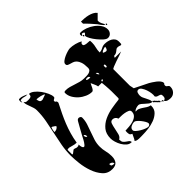

<svg xmlns="http://www.w3.org/2000/svg" viewBox="-215 -1106 1430 1430"><g transform="rotate(-45 500.0 -390.5)"><path d="M907 -780Q906 -779 906 -774Q906 -760 913 -746Q920 -732 927 -720H923Q918 -720 912.5 -726Q907 -732 901.5 -739Q896 -746 892 -752.5Q888 -759 887 -760Q883 -764 873 -776Q863 -788 851 -801Q839 -814 828.5 -825Q818 -836 813 -840V-862Q829 -862 848 -860.5Q867 -859 885.5 -854.5Q904 -850 920 -842Q936 -834 947 -820ZM760 -767Q761 -768 767 -773.5Q773 -779 773 -780Q774 -781 774 -783Q774 -786 773 -787Q771 -788 768 -790Q766 -791 763.5 -792Q761 -793 760 -793Q759 -794 756 -794Q754 -794 753 -793Q752 -792 749.5 -787Q747 -782 747 -780Q741 -782 740.5 -785.5Q740 -789 740 -793Q740 -802 744 -804.5Q748 -807 756 -807Q779 -807 806.5 -797Q834 -787 858 -769.5Q882 -752 898 -729Q914 -706 914 -680Q914 -661 902 -647Q890 -633 870 -633Q856 -633 837.5 -649.5Q819 -666 801.5 -687.5Q784 -709 772 -730.5Q760 -752 760 -763ZM140 -760Q128 -760 117.5 -763.5Q107 -767 95 -767Q88 -767 82 -764.5Q76 -762 80 -747Q74 -748 73.5 -754Q73 -760 73 -764Q73 -771 74.5 -775.5Q76 -780 87 -780Q100 -780 117.5 -773.5Q135 -767 147 -760ZM847 -180Q854 -176 867.5 -167.5Q881 -159 894.5 -148.5Q908 -138 917.5 -126Q927 -114 927 -103Q927 -97 923 -94.5Q919 -92 919 -83Q919 -75 922.5 -71.5Q926 -68 930 -65.5Q934 -63 937.5 -59.5Q941 -56 941 -47Q941 -21 924.5 -3.5Q908 14 883 14Q869 14 855 10Q841 6 833 -7Q848 -13 851 -20Q854 -27 854 -39Q854 -52 848.5 -56Q843 -60 835.5 -62Q828 -64 820 -67Q812 -70 807 -80Q810 -91 807.5 -111.5Q805 -132 798 -152Q791 -172 780.5 -187Q770 -202 757 -202Q742 -202 737.5 -188.5Q733 -175 733 -163Q733 -149 738.5 -137.5Q744 -126 750 -114.5Q756 -103 761.5 -90.5Q767 -78 767 -63Q753 -63 741 -72Q729 -81 718 -91.5Q707 -102 696 -111Q685 -120 674 -120Q663 -120 648 -115Q633 -110 627 -100Q645 -102 658.5 -96Q672 -90 684.5 -81.5Q697 -73 710 -64.5Q723 -56 740 -53V-47Q740 -13 718.5 8Q697 29 666.5 40.5Q636 52 602.5 56Q569 60 546 60Q541 60 528.5 60.5Q516 61 503.5 60.5Q491 60 480 57Q469 54 467 47Q472 44 473 40Q474 39 477 33Q480 27 483 20.5Q486 14 489 8Q492 2 493 0Q478 -6 475 -15Q472 -24 472 -37L473 -53Q490 -54 513 -55.5Q536 -57 557 -63.5Q578 -70 592.5 -83.5Q607 -97 607 -121Q607 -134 592.5 -140.5Q578 -147 559.5 -150Q541 -153 523.5 -153Q506 -153 500 -153Q490 -181 463 -181Q445 -181 438.5 -162Q432 -143 427.5 -119Q423 -95 417 -72Q411 -49 393 -40V-37Q393 -18 400.5 -8.5Q408 1 418 7.5Q428 14 436.5 20.5Q445 27 447 40H443Q423 40 406.5 26Q390 12 378 -8.5Q366 -29 359.5 -51Q353 -73 353 -90Q353 -139 377.5 -169Q402 -199 439 -216.5Q476 -234 519 -241.5Q562 -249 600 -253L607 -260V-333Q607 -344 606 -360.5Q605 -377 604 -392.5Q603 -408 601.5 -419Q600 -430 600 -430H562L560 -440Q559 -443 556.5 -449.5Q554 -456 550.5 -463.5Q547 -471 544 -477.5Q541 -484 540 -487Q536 -481 532 -472Q528 -463 523.5 -454Q519 -445 513.5 -439Q508 -433 502 -433Q477 -433 450.5 -444.5Q424 -456 402.5 -475Q381 -494 367 -518.5Q353 -543 353 -570Q353 -578 359 -579.5Q365 -581 370 -581Q391 -581 410.5 -575.5Q430 -570 449.5 -563.5Q469 -557 489 -551.5Q509 -546 530 -546Q541 -546 554.5 -546Q568 -546 579.5 -549Q591 -552 599 -559.5Q607 -567 607 -582Q607 -619 599.5 -640.5Q592 -662 581 -673.5Q570 -685 556.5 -689.5Q543 -694 532 -697Q521 -700 513.5 -704.5Q506 -709 506 -720Q506 -732 520 -743Q534 -754 552 -762Q570 -770 587.5 -775Q605 -780 613 -780Q637 -780 665 -773Q693 -766 713 -753Q705 -749 702 -745Q699 -741 699 -734Q699 -725 707 -721.5Q715 -718 725 -716.5Q735 -715 745 -715Q755 -715 760 -713L761 -693Q761 -669 755 -647.5Q749 -626 749 -601Q768 -601 784.5 -610.5Q801 -620 820 -620Q835 -620 850.5 -616.5Q866 -613 879 -605.5Q892 -598 900 -586Q908 -574 908 -557L907 -533Q907 -532 904.5 -529.5Q902 -527 900 -527Q898 -527 890 -530Q882 -533 880 -533L869 -534Q861 -534 855.5 -530Q850 -526 843.5 -520.5Q837 -515 828.5 -511Q820 -507 807 -507L800 -493H867Q859 -489 837.5 -482Q816 -475 792.5 -467Q769 -459 751 -451.5Q733 -444 733 -440V-267L740 -233ZM753 -767Q748 -767 748 -773.5Q748 -780 753 -780Q758 -780 758 -773.5Q758 -767 753 -767ZM103 -227Q111 -227 118 -223.5Q125 -220 133 -220Q140 -220 143.5 -221Q147 -222 153 -227Q153 -226 153.5 -219.5Q154 -213 155.5 -205.5Q157 -198 160.5 -192Q164 -186 170 -186Q175 -186 181.5 -193.5Q188 -201 193.5 -209.5Q199 -218 203 -225.5Q207 -233 207 -233Q210 -240 219.5 -257Q229 -274 239.5 -293.5Q250 -313 260 -330Q270 -347 273 -353Q281 -367 293 -367Q300 -367 307 -362.5Q314 -358 314 -350Q314 -319 304.5 -289Q295 -259 283.5 -229Q272 -199 262.5 -168Q253 -137 253 -105Q253 -75 260 -48Q267 -21 267 9Q267 43 252 62Q237 81 202 81Q155 81 126 48Q97 15 80.5 -31.5Q64 -78 58.5 -127.5Q53 -177 53 -210Q53 -263 62.5 -315Q72 -367 83.5 -419Q95 -471 104.5 -522.5Q114 -574 114 -627Q114 -642 109.5 -656Q105 -670 100 -683.5Q95 -697 90.5 -710.5Q86 -724 86 -737Q86 -739 87 -740Q95 -729 103 -727.5Q111 -726 122 -726Q139 -726 148.5 -730Q158 -734 158 -755Q176 -755 196.5 -739Q217 -723 234 -700Q251 -677 262.5 -652Q274 -627 274 -609Q274 -603 270.5 -600Q267 -597 263.5 -595.5Q260 -594 256.5 -591.5Q253 -589 253 -583Q253 -575 260 -572Q267 -569 267 -560V-553Q246 -512 228.5 -475.5Q211 -439 196.5 -402.5Q182 -366 171 -328Q160 -290 153 -247H150Q134 -247 118.5 -252Q103 -257 87 -260H79Q76 -260 71.5 -259.5Q67 -259 67 -253V-209Q68 -209 70 -208Q73 -205 73 -207Q74 -207 78 -210Q82 -213 86.5 -216.5Q91 -220 95 -223Q99 -226 100 -227ZM933 -707Q928 -707 928 -713.5Q928 -720 933 -720Q938 -720 938 -713.5Q938 -707 933 -707ZM200 -653Q205 -655 220 -660Q235 -665 240 -667Q238 -671 228.5 -675Q219 -679 208 -681.5Q197 -684 186 -685.5Q175 -687 169 -687Q169 -677 174 -665Q179 -653 193 -653ZM790 -573Q799 -573 803.5 -584Q808 -595 808 -602Q797 -602 786 -597.5Q775 -593 767 -587Q766 -586 766 -583Q766 -581 767 -580Q768 -579 775.5 -576.5Q783 -574 787 -573ZM568 -518Q568 -534 550 -534Q546 -534 540.5 -533.5Q535 -533 533 -527Q540 -520 550 -519Q560 -518 568 -518ZM620 -510Q620 -504 624 -497Q628 -490 633 -487Q634 -489 634 -493Q634 -505 620 -513ZM714 -500Q714 -504 713 -508Q712 -512 707 -513Q701 -512 700.5 -508Q700 -504 700 -500Q700 -496 700.5 -492Q701 -488 707 -487Q712 -488 713 -492Q714 -496 714 -500ZM127 -447 107 -460H100Q97 -450 94.5 -440Q92 -430 92 -419Q104 -419 115.5 -424Q127 -429 133 -440ZM613 -433Q622 -437 622 -448Q612 -448 607 -440ZM242 -224Q242 -233 239 -240.5Q236 -248 226 -248Q226 -240 229.5 -232Q233 -224 242 -224ZM793 -47Q798 -47 798 -40H800Q807 -40 805 -33H807Q812 -33 812 -26.5Q812 -20 807 -20Q800 -20 802 -27H800Q795 -27 795 -33H793Q788 -33 788 -40H787Q780 -40 782 -47H780Q775 -47 775 -53H773Q768 -53 768 -60Q768 -67 773 -67Q778 -67 778 -60H780Q787 -60 785 -53H787Q792 -53 792 -47ZM634 30Q634 22 626 8Q618 -6 607 -20Q596 -34 584 -44Q572 -54 564 -54Q548 -54 530.5 -45Q513 -36 513 -17Q513 -8 525.5 3Q538 14 554.5 24Q571 34 588 40.5Q605 47 614 47Q621 47 627.5 42.5Q634 38 634 30ZM820 -20Q819 -17 816.5 -17Q814 -17 813 -20Q813 -23 817 -23Q821 -23 820 -20ZM827 -7Q822 -7 822 -13.5Q822 -20 827 -20Q832 -20 832 -13.5Q832 -7 827 -7ZM242 62Q242 50 232 43.5Q222 37 211 37Q211 54 218 58Q225 62 242 62Z"/></g></svg>

Font: Genkaimincho
Style: Regular
Weight: 800
Designer: Dr. Ken Lunde (project architect, glyph set definition & overall production); Masataka HATTORI \u670D \u90E8 \u6B63 \u8C
Foundry: Adobe Systems Incorporated
Version: Version 1.00